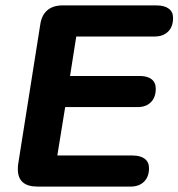

<svg xmlns="http://www.w3.org/2000/svg" viewBox="-20 -690 660 710"><path d="M46 -64Q46 -76 47 -82L129 -600Q134 -634 155 -652Q176 -670 211 -670H559Q588 -670 604 -658Q620 -646 620 -624Q620 -591 601.5 -573Q583 -555 552 -555H262L239 -409H497Q525 -409 540.5 -397Q556 -385 556 -362Q556 -330 538 -312Q520 -294 489 -294H221L192 -115H470Q499 -115 515 -103Q531 -91 531 -68Q531 -36 512.5 -18Q494 0 463 0H119Q46 0 46 -64Z"/></svg>

Font: SN Pro Bold
Style: Bold Italic
Weight: 700
Italic angle: -9°
Designer: Tobias Whetton
Foundry: Supernotes
Version: Version 1.003